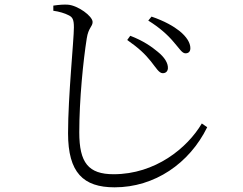

<svg xmlns="http://www.w3.org/2000/svg" viewBox="-20 -760 1040 821"><path d="M625 -498C648 -469 660 -447 676 -447C688 -447 697 -454 698 -468C699 -490 684 -515 654 -539C629 -560 592 -586 537 -607L524 -589C574 -554 600 -529 625 -498ZM722 -581C747 -553 758 -532 773 -532C787 -532 794 -540 794 -554C794 -577 778 -603 747 -628C723 -647 684 -670 628 -689L614 -672C661 -643 697 -611 722 -581ZM208 -714C232 -711 258 -703 273 -695C290 -687 296 -677 296 -643C296 -590 271 -348 271 -190C271 -22 336 41 470 41C641 41 790 -61 866 -216L843 -232C781 -127 644 -15 466 -15C358 -15 319 -64 319 -194C319 -334 336 -502 351 -596C358 -642 376 -646 376 -666C376 -691 313 -737 270 -740C254 -741 235 -740 208 -736Z"/></svg>

Font: Noto Serif CJK SC Light
Style: Regular
Weight: 300
Designer: Ryoko NISHIZUKA 西塚涼子 (kana & ideographs); Frank Grießhammer (Latin, Greek & Cyrillic); Wenlong ZHANG 张文龙 (bopomofo); San
Foundry: Adobe
Version: Version 2.001;hotconv 1.1.0;makeotfexe 2.6.0